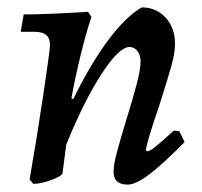

<svg xmlns="http://www.w3.org/2000/svg" viewBox="-20 -488 546 519"><path d="M479 -104Q420 -44 383.5 -16.5Q347 11 325 11Q287 11 287 -24Q287 -43 296 -76.5Q305 -110 322 -166Q340 -224 350 -262.5Q360 -301 360 -322Q360 -339 351.5 -350Q343 -361 330 -361Q302 -361 254.5 -288Q207 -215 159 -97L149 -20Q147 -12 119 -1.5Q91 9 70 9L60 -3Q78 -105 95.5 -222Q113 -339 115 -362Q116 -383 106 -392.5Q96 -402 74 -402H36L44 -449Q102 -449 218 -456L227 -442Q212 -397 197 -335Q182 -273 173 -222L178 -220Q225 -316 272.5 -379.5Q320 -443 363 -468Q402 -468 427.5 -440.5Q453 -413 453 -370Q453 -345 443 -309Q433 -273 409 -198Q381 -117 374 -83L377 -79Q384 -79 396.5 -88.5Q409 -98 450 -135L465 -133Z"/></svg>

Font: Alegreya Medium
Style: Italic
Weight: 500
Italic angle: -7°
Designer: Juan Pablo del Peral
Foundry: Huerta Tipografica
Version: Version 2.008; ttfautohint (v1.8)